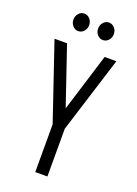

<svg xmlns="http://www.w3.org/2000/svg" viewBox="-149 -845 648 907"><g transform="rotate(20 175.0 -391.5)"><path d="M150 0V-240L20 -623H83L182 -332L272 -623H331L211 -240V0ZM112 -695Q96 -695 84.5 -708Q73 -721 73 -739Q73 -757 84.5 -770Q96 -783 112 -783Q129 -783 140.5 -770Q152 -757 152 -739Q152 -721 140.5 -708Q129 -695 112 -695ZM236 -695Q220 -695 208.5 -708Q197 -721 197 -739Q197 -757 208.5 -770Q220 -783 236 -783Q253 -783 264.5 -770Q276 -757 276 -739Q276 -721 264.5 -708Q253 -695 236 -695Z"/></g></svg>

Font: Inconsolata ExtraCondensed
Style: Regular
Weight: 400
Width: 2
Monospace: yes
Designer: Raph Levien, Cyreal, Brenton Simpson
Foundry: Raph Levien, Cyreal, Google
Version: Version 3.001; ttfautohint (v1.8.2.53-6de2)